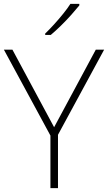

<svg xmlns="http://www.w3.org/2000/svg" viewBox="-20 -970 557 990"><path d="M259 -314 474 -714H517L279 -275V0H240V-271L0 -714H44ZM389 -942Q372 -921 347.5 -893.5Q323 -866 295 -838.5Q267 -811 242 -790H213V-797Q234 -817 259 -844.5Q284 -872 306.5 -900Q329 -928 343 -950H389Z"/></svg>

Font: Noto Sans Bengali ExtraLight
Style: Regular
Weight: 200
Designer: Jelle Bosma - Monotype Design Team
Foundry: Monotype Imaging Inc.
Version: Version 2.003; ttfautohint (v1.8.4.7-5d5b)